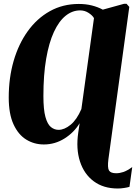

<svg xmlns="http://www.w3.org/2000/svg" viewBox="-20 -774 739 1044"><path d="M620.5 251Q542.5 251 489.8 211.8Q437 172.5 414.8 103.8Q392.5 35 405.5 -53L413 -104Q382.5 -53.5 330.8 -21Q279 11.5 218.5 11.5Q166 11.5 122.8 -15Q79.5 -41.5 53.5 -98Q27.5 -154.5 27.5 -243.5Q27.5 -350.5 54.2 -442.8Q81 -535 131 -604.5Q181 -674 251.2 -713.2Q321.5 -752.5 408.5 -752.5Q447.5 -752.5 479.8 -744.2Q512 -736 539 -721.5L655 -753.5H668L683 -736.5L569.5 91.5Q563.5 138.5 572.8 153.2Q582 168 611.5 168Q631 168 651 161.2Q671 154.5 699 134.5L684 242Q672.5 245.5 654.5 248.2Q636.5 251 620.5 251ZM298.5 -68Q330 -68 363.8 -95.5Q397.5 -123 422.5 -181L491 -675.5Q482 -691 461.2 -704.2Q440.5 -717.5 416 -717.5Q373 -717.5 336.5 -688Q300 -658.5 273 -600Q246 -541.5 231 -454.2Q216 -367 216 -252Q216 -178 227 -138.2Q238 -98.5 256.8 -83.2Q275.5 -68 298.5 -68Z"/></svg>

Font: Merriweather 120pt Black
Style: Italic
Weight: 900
Italic angle: -7.8°
Version: Version 2.101